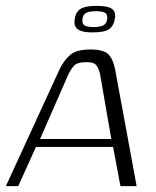

<svg xmlns="http://www.w3.org/2000/svg" viewBox="-33 -632 531 652"><path d="M-13 0 169 -396Q185 -429 206.5 -446.5Q228 -464 274 -464Q318 -464 334.5 -448Q351 -432 358 -396L431 0H376L351 -133H89L29 0ZM103 -160H345L307 -379Q304 -395 296 -408Q288 -421 260 -421Q228 -421 217 -407.5Q206 -394 199 -379ZM282 -522Q256 -522 242 -527Q228 -532 223 -542Q218 -552 221 -568Q223 -583 230.5 -593Q238 -603 254 -607.5Q270 -612 295 -612Q321 -612 335.5 -607.5Q350 -603 355 -593Q360 -583 357 -568Q353 -544 337.5 -533Q322 -522 282 -522ZM285 -540Q305 -540 317 -545.5Q329 -551 331 -567Q333 -584 323 -589Q313 -594 292 -594Q273 -594 261 -589Q249 -584 247 -567Q245 -551 254.5 -545.5Q264 -540 285 -540Z"/></svg>

Font: Genos Light
Style: Italic
Weight: 300
Italic angle: -8°
Designer: Robert E. Leuschke
Foundry: Robert E. Leuschke
Version: Version 1.010